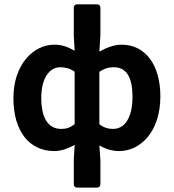

<svg xmlns="http://www.w3.org/2000/svg" viewBox="-20 -688 805 888"><path d="M321.3 51.8V164.1C321.3 173.8 327.1 179.7 336.9 179.7H428.7C438.5 179.7 444.3 173.8 444.3 164.1V51.8L439.5 -15.6C467.8 1 499 10.7 530.3 10.7C631.8 10.7 721.7 -81.1 721.7 -242.2C721.7 -385.7 654.3 -481.4 542 -481.4C506.8 -481.4 468.8 -465.8 439.5 -449.2L444.3 -521.5V-652.3C444.3 -662.1 438.5 -668 428.7 -668H336.9C327.1 -668 321.3 -662.1 321.3 -652.3V-521.5L325.2 -453.1C297.9 -468.8 269.5 -481.4 231.4 -481.4C132.8 -481.4 42 -387.7 42 -234.4C42 -80.1 116.2 10.7 231.4 10.7C265.6 10.7 297.9 -2.9 325.2 -17.6ZM325.2 -114.3C304.7 -96.7 285.2 -91.8 262.7 -91.8C205.1 -91.8 170.9 -138.7 170.9 -235.4C170.9 -329.1 210 -377 258.8 -377C280.3 -377 303.7 -372.1 325.2 -356.4ZM592.8 -241.2C592.8 -139.6 554.7 -91.8 502.9 -91.8C484.4 -91.8 461.9 -95.7 439.5 -113.3V-355.5C462.9 -372.1 484.4 -377 506.8 -377C565.4 -377 592.8 -329.1 592.8 -241.2Z"/></svg>

Font: Ed Sans Neue SemiBold
Style: Regular
Weight: 600
Designer: Stephen Hutchings
Version: Version 1.004;PS 001.004;hotconv 1.0.88;makeotf.lib2.5.64775